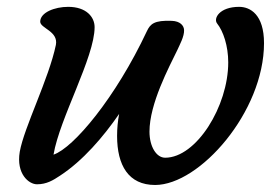

<svg xmlns="http://www.w3.org/2000/svg" viewBox="-20 -525 791 550"><path d="M85.9 2.9C113.3 2.9 131.8 -8.3 152.3 -22C217.3 -64.5 275.9 -132.8 321.3 -198.7C317.4 -178.2 315.4 -157.2 315.4 -135.7C315.4 -51.3 348.1 4.9 424.3 4.9C551.8 4.9 736.3 -204.6 736.3 -401.4C736.3 -483.4 696.8 -505.4 665 -505.4C608.9 -505.4 590.3 -472.2 602.1 -457.5C619.6 -435.5 633.8 -393.6 633.8 -346.2C633.8 -220.7 542.5 -73.2 453.1 -73.2C427.7 -73.2 408.2 -105.5 408.2 -147.9C408.2 -228 463.9 -332 488.3 -382.3C494.1 -395.5 508.3 -420.9 507.3 -439C506.8 -451.7 496.1 -464.4 472.2 -465.3C421.9 -467.3 410.6 -456.5 400.9 -436C311 -244.6 190.4 -101.1 133.3 -82C150.9 -186.5 251 -360.8 251 -447.3C251 -476.1 227.5 -505.4 175.3 -505.4C136.7 -505.4 95.2 -489.3 95.2 -462.9C95.2 -443.8 147.5 -436 140.1 -396.5C120.1 -299.8 48.8 -159.7 36.6 -90.3C25.9 -26.4 63 2.9 85.9 2.9Z"/></svg>

Font: Courgette
Style: Regular
Weight: 400
Designer: Karolina Lach
Foundry: Karolina Lach
Version: Version 1.002